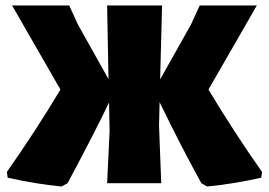

<svg xmlns="http://www.w3.org/2000/svg" viewBox="-20 -667 979 699"><path d="M934 -41 931 -20Q828 3 734 12L713 0Q638 -136 561 -295L559 -210L567 0H370L379 -190L377 -294Q325 -185 226 0L204 12Q111 3 8 -20L5 -41Q111 -192 200 -341L24 -647H232L264 -577L375 -379L370 -647H570L563 -378L675 -577L707 -647H915L739 -341Q828 -192 934 -41Z"/></svg>

Font: Luna Sans Black
Style: Regular
Weight: 900
Designer: Juan Pablo del Peral
Foundry: Huerta Tipografica
Version: Version 2.001; ttfautohint (v1.5)